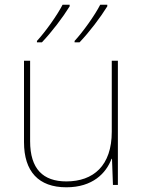

<svg xmlns="http://www.w3.org/2000/svg" viewBox="-20 -786 613 816"><path d="M436 -759V-766H406C383 -721 333 -651 297 -612V-606H318C360 -650 407 -712 436 -759ZM276 -759V-766H246C223 -721 173 -651 137 -612V-606H158C200 -650 247 -712 276 -759ZM481 -528H455V-226C455 -82 377 -15 262 -15C163 -15 108 -68 108 -186V-528H82V-182C82 -57 144 10 262 10C374 10 431 -50 454 -111H456L460 0H481Z"/></svg>

Font: Noto Sans Malayalam Thin
Style: Regular
Weight: 100
Designer: Jelle Bosma - Monotype Design Team
Foundry: Monotype Imaging Inc.
Version: Version 2.104